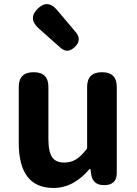

<svg xmlns="http://www.w3.org/2000/svg" viewBox="-20 -918 677 952"><path d="M245 14Q73 14 73 -210V-487Q73 -560 147 -560Q220 -560 220 -487V-229Q220 -165 239 -138Q257 -112 298 -112Q332 -112 357.5 -128Q383 -144 412 -182V-487Q412 -560 486 -560Q559 -560 559 -487V-280V-60Q559 0 496 0Q440 0 432 -54L428 -80H424Q345 14 245 14ZM279 -682 172 -777Q117 -826 167 -875Q217 -924 264 -867L302 -822L356 -758Q387 -721 352 -686Q315 -649 279 -682Z"/></svg>

Font: GenSenRounded JP B
Style: Regular
Weight: 700
Version: Version 1.501;PS 1;hotconv 16.6.51;makeotf.lib2.5.65220